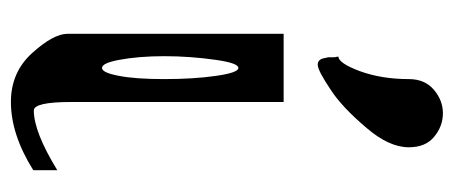

<svg xmlns="http://www.w3.org/2000/svg" viewBox="-260 -572 832 352"><g transform="rotate(90 156.0 -396.0)"><path d="M125 -281.2Q125 -335 119.1 -376Q113.3 -417 104.5 -417Q95.7 -417 89.8 -376Q83 -328.1 83 -281.2Q83 -234.4 89.8 -198.2Q95.7 -167 104.5 -167Q113.3 -167 119.1 -198.2Q125 -228.5 125 -281.2ZM42 -103.5ZM167 -500V-110.4Q167 -42 182.6 -42Q221.7 -42 292 -85V-41Q226.6 0 167 0Q112.3 0 77.1 -39.1Q42 -78.1 42 -103.5V-500ZM250 -729.5Q250 -693.4 214.8 -652.3Q176.8 -607.4 145.5 -586.9Q109.4 -562.5 98.6 -562.5Q93.8 -562.5 90.8 -565.4Q87.9 -568.4 86.9 -573.2Q85 -581.1 85 -582V-591.8Q85 -594.7 84 -597.7V-600.6Q95.7 -600.6 110.4 -639.6Q125 -679.7 125 -729.5Q125 -758.8 144.5 -775.4Q164.1 -792 187.5 -792Q211.9 -792 231.4 -775.4Q250 -759.8 250 -729.5Z"/></g></svg>

Font: okolaksMetalik
Style: bold
Weight: 700
Width: 7
Version: Version 0.6